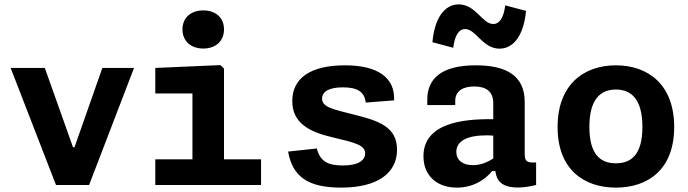

<svg xmlns="http://www.w3.org/2000/svg" viewBox="-20 -844 3140 876"><path d="M28.5 -534 235.5 0H386.5L591.5 -534H447L320 -172.5H313L184.5 -534Z M688.5 0H1171V-117H1002V-531L985.5 -547L688.5 -534V-417.5H858V-117H688.5ZM907.5 -622.5C964 -622.5 1002 -656.5 1002 -710C1002 -763.5 964 -796.5 907.5 -796.5C851 -796.5 812.5 -763.5 812.5 -710C812.5 -656.5 851 -622.5 907.5 -622.5Z M1554 -546C1393.5 -546 1313.5 -485.5 1313.5 -383C1313.5 -283.5 1389 -242.5 1497 -217.5C1599.5 -193.5 1646 -182 1646 -144C1646 -115 1618.5 -89 1544.5 -89C1477.5 -89 1441 -106.5 1425.5 -166.5L1294.5 -152.5C1315 -35 1389 12 1536.5 12C1702.5 12 1791.5 -54 1791.5 -161C1791.5 -266.5 1705.5 -293.5 1595.5 -321C1495 -346 1449.5 -356 1449.5 -394C1449.5 -427.5 1483.5 -445.5 1545 -445.5C1613.5 -445.5 1644 -422.5 1648.5 -376L1778 -386C1783 -491 1702 -546 1554 -546Z M2150.5 -546C1990 -546 1929.5 -482 1929.5 -390V-364.5H2057V-383.5C2057 -428.5 2091.5 -449.5 2144 -449.5C2194.5 -449 2230.5 -430 2230.5 -372.5V-300C2089 -302.5 1912 -281 1912 -131C1912 -43 1973 12 2064.5 12C2134.5 12 2190 -20 2225.5 -63.5H2240C2245.5 -19.5 2269 11.5 2342.5 11.5C2368 11.5 2395.5 7.5 2426 0V-103C2384 -100 2374 -108.5 2374 -141V-378.5C2374 -501 2287.5 -546 2150.5 -546ZM2073 -824C2007.5 -824 1962.5 -760.5 1953 -651.5L2048 -626C2054.5 -682.5 2074 -711.5 2102 -711.5C2151.5 -711.5 2182 -622 2259 -622C2324.5 -622 2370 -685 2380 -794.5L2285 -819.5C2278.5 -763 2258.5 -734.5 2230.5 -734.5C2180.5 -734.5 2150.5 -824 2073 -824ZM2062 -151C2062 -200 2110.5 -226.5 2199.5 -226.5C2210.5 -226.5 2220.5 -226 2230.5 -225V-121C2202.5 -102.5 2171 -90.5 2137.5 -90.5C2090.5 -90.5 2062 -113.5 2062 -151Z M3056 -264.5C3056 -460 2935 -546 2790 -546C2645.5 -546 2524 -460 2524 -264.5C2524 -69.5 2645.5 12 2790 12C2935 12 3056 -69.5 3056 -264.5ZM2911 -265C2911 -138 2859.5 -99 2790 -99C2720.5 -99 2669 -138 2669 -265C2669 -392 2720.5 -435.5 2790 -435.5C2859.5 -435.5 2911 -392 2911 -265Z"/></svg>

Font: Monaspace Neon
Style: Bold
Weight: 700
Designer: Riley Cran & the Lettermatic Team
Foundry: Lettermatic
Version: Version 1.200 (Monaspace Neon)